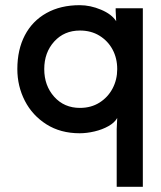

<svg xmlns="http://www.w3.org/2000/svg" viewBox="-20 -502 623 742"><path d="M288 -482Q329 -482 370.5 -464.5Q412 -447 429 -420L427 -460V-470H532V220H431V-3L433 -46Q423 -28 399 -14.5Q375 -1 345 6Q315 13 288 13Q214 13 159.5 -21.5Q105 -56 76 -112.5Q47 -169 47 -235Q47 -310 76 -365.5Q105 -421 159.5 -451.5Q214 -482 288 -482ZM289 -85Q332 -85 364.5 -105.5Q397 -126 415 -160Q433 -194 433 -235Q433 -277 415 -310.5Q397 -344 364.5 -364Q332 -384 289 -384Q228 -384 189.5 -341.5Q151 -299 151 -235Q151 -171 189.5 -128Q228 -85 289 -85Z"/></svg>

Font: Kreadon Light
Style: Bold
Weight: 600
Designer: Reiya WATANABE
Foundry: StudioGnu
Version: Version 1.003; ttfautohint (v1.8.4.7-5d5b);gftools[0.9.32]